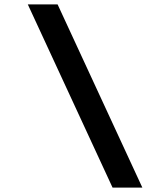

<svg xmlns="http://www.w3.org/2000/svg" viewBox="-20 -800 665 870"><path d="M625 50H490L106 -780H241Z"/></svg>

Font: Mohave
Style: Bold Italic
Weight: 700
Italic angle: -8°
Designer: Gumpita Rahayu
Foundry: Tokotype
Version: Version 2.003; ttfautohint (v1.8.3)